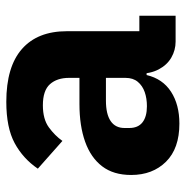

<svg xmlns="http://www.w3.org/2000/svg" viewBox="-10 -567 589 609"><g transform="rotate(-90 284.5 -262.5)"><path d="M539 0H457Q430 0 406.5 -13.5Q383 -27 369 -53.5Q355 -80 355 -117V-130L387 -92H351Q339 -41 298 -14.5Q257 12 197 12Q118 12 76 -30.5Q34 -73 34 -141Q34 -197 61.5 -233Q89 -269 139.5 -287Q190 -305 259 -305H342V-338Q342 -376 322 -398.5Q302 -421 255 -421Q211 -421 185 -402Q159 -383 142 -359L54 -437Q86 -484 135 -510.5Q184 -537 266 -537Q377 -537 433.5 -487.5Q490 -438 490 -345V-115H539ZM342 -221H270Q227 -221 205 -206Q183 -191 183 -162V-147Q183 -119 201 -105Q219 -91 252 -91Q277 -91 297 -98Q317 -105 329.5 -120Q342 -135 342 -159Z"/></g></svg>

Font: IBM Plex Sans
Style: Regular
Weight: 400
Designer: Mike Abbink, Paul van der Laan, Pieter van Rosmalen
Foundry: Bold Monday
Version: Version 3.201